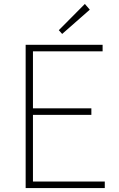

<svg xmlns="http://www.w3.org/2000/svg" viewBox="-20 -953 602 973"><path d="M110 0V-726H500V-693H147V-404H443V-371H147V-33H511V0ZM295 -781 278 -800 410 -933 435 -904Z"/></svg>

Font: Noto Sans SC Thin
Style: Regular
Weight: 100
Designer: Ryoko NISHIZUKA 西塚涼子 (kana, bopomofo & ideographs); Paul D. Hunt (Latin, Greek & Cyrillic); Sandoll Communications 산돌커뮤니
Foundry: Adobe
Version: Version 2.004-H2;hotconv 1.0.118;makeotfexe 2.5.65603